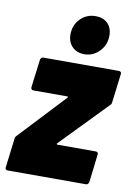

<svg xmlns="http://www.w3.org/2000/svg" viewBox="-85 -792 596 846"><g transform="rotate(10 213.0 -368.5)"><path d="M-1 -12 15 -142Q15 -150 21 -156L213 -361Q216 -364 215 -365.5Q214 -367 211 -367H60Q49 -367 49 -379L65 -505Q66 -510 69.5 -513.5Q73 -517 78 -517H417Q422 -517 425 -513.5Q428 -510 427 -505L411 -375Q410 -366 403 -361L204 -156Q200 -150 207 -150H378Q383 -150 386 -146.5Q389 -143 388 -138L373 -12Q372 -7 368.5 -3.5Q365 0 360 0H9Q4 0 1 -3.5Q-2 -7 -1 -12ZM178 -638Q178 -681 206 -709Q234 -737 274 -737Q308 -737 328 -717Q348 -697 348 -663Q348 -621 320 -592Q292 -563 253 -563Q219 -563 198.5 -584Q178 -605 178 -638Z"/></g></svg>

Font: Barlow Semi Condensed ExtraBold
Style: Italic
Weight: 800
Width: 4
Italic angle: -7°
Designer: Jeremy Tribby
Foundry: Tribby Type
Version: Version 1.408